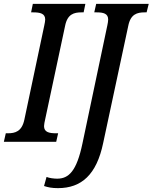

<svg xmlns="http://www.w3.org/2000/svg" viewBox="-39 -734 790 994"><path d="M-19 0H252L262 -44H251C215 -44 189 -50 189 -81C189 -89 192 -104 195 -117L298 -600C310 -661 344 -670 383 -670H394L403 -714H131L122 -670H133C169 -670 195 -664 195 -633C195 -626 193 -615 190 -601L87 -114C74 -53 39 -44 2 -44H-9ZM261 240C383 240 461 170 495 7L625 -600C637 -661 671 -670 710 -670H720L731 -714H459L449 -670H461C496 -670 521 -664 521 -633C521 -626 519 -612 517 -604L388 8C358 152 317 191 257 191C240 191 216 188 202 182L189 229C210 236 230 240 261 240Z"/></svg>

Font: Noto Serif Condensed Medium
Style: Italic
Weight: 500
Width: 3
Italic angle: -12°
Designer: Monotype Design Team
Foundry: Monotype Imaging Inc.
Version: Version 2.013